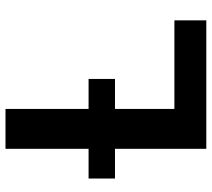

<svg xmlns="http://www.w3.org/2000/svg" viewBox="-56 -714 770 698"><g transform="rotate(-90 329.0 -365.0)"><path d="M29 -332V-428H137V-730H282V-428H391V-332H282V-116H604V0H137V-332Z"/></g></svg>

Font: Mplus 1p Bold
Style: Bold
Weight: 700
Version: Version 1.061